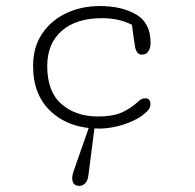

<svg xmlns="http://www.w3.org/2000/svg" viewBox="-20 -417 645 635"><path d="M242.7 197.8Q218.8 197.8 218.8 171.4Q218.8 163.1 222.7 151.4L274.9 2H293L272.9 158.7Q270.5 181.2 261.5 189.5Q252.4 197.8 242.7 197.8ZM308.6 8.3Q210.9 8.3 150.1 -46.6Q89.4 -101.6 89.4 -198.7Q89.4 -261.2 119.4 -305.7Q149.4 -350.1 199.5 -373.5Q249.5 -397 310.1 -397Q382.8 -397 430.4 -369.1Q478 -341.3 478 -275.4Q478 -258.8 470.9 -247.6Q463.9 -236.3 448.7 -236.3Q431.2 -236.3 426.5 -263.4Q421.9 -290.5 416.5 -335Q390.6 -347.7 366.2 -352.3Q341.8 -356.9 317.4 -356.9Q231.9 -356.9 184.1 -314.9Q136.2 -272.9 136.2 -198.7Q136.2 -113.8 183.3 -72.8Q230.5 -31.7 304.7 -31.7Q351.1 -31.7 381.3 -44.4Q411.6 -57.1 440.4 -84Q448.7 -91.8 460.4 -91.8Q477.5 -91.8 477.5 -71.8Q477.5 -61 468.8 -51.3Q450.7 -31.7 422.6 -18.6Q394.5 -5.4 364.3 1.5Q334 8.3 308.6 8.3Z"/></svg>

Font: Cutive Mono
Style: Regular
Weight: 400
Designer: Vernon Adams
Foundry: Vernon Adams
Version: Version 1.110; ttfautohint (v1.8.4.7-5d5b)